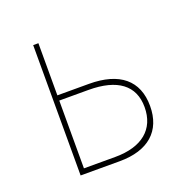

<svg xmlns="http://www.w3.org/2000/svg" viewBox="-96 -596 693 692"><g transform="rotate(-20 250.5 -250.0)"><path d="M232 -280C343 -280 401 -236 401 -153C401 -68 343 -20 240 -20H120V-280ZM250 0C360 0 421 -54 421 -150C421 -248 358 -300 241 -300H120V-500H100V0Z"/></g></svg>

Font: Perun Thin
Style: Regular
Weight: 100
Foundry: Copyright (c) Stefan Peev, Context Ltd, 2016
Version: Version 1.089